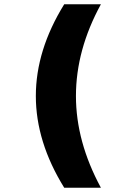

<svg xmlns="http://www.w3.org/2000/svg" viewBox="-20 -770 640 900"><path d="M281 110Q148 -105 148 -320Q148 -535 281 -750H453Q336 -536 336 -320Q336 -106 453 110Z"/></svg>

Font: Geist Mono UltraBlack
Style: Regular
Weight: 900
Monospace: yes
Designer: Basement.studio, Andrés Briganti, Mateo Zaragoza
Foundry: Basement.studio, Vercel, Andrés Briganti, Guido Ferreyra, Mateo Zaragoza
Version: Version 1.400; ttfautohint (v1.8.4.7-5d5b)